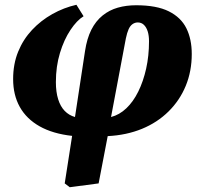

<svg xmlns="http://www.w3.org/2000/svg" viewBox="-20 -554 858 804"><path d="M272 230 251 214 282 15Q201 6 146 -25Q91 -56 63 -106Q35 -156 35 -223Q35 -286 56 -337.5Q77 -389 114 -428.5Q151 -468 199 -495Q247 -522 300 -534L330 -486Q302 -469 275 -428.5Q248 -388 231 -332Q214 -276 214 -210Q214 -169 223.5 -138.5Q233 -108 251 -89.5Q269 -71 294 -64L336 -340Q344 -393 362.5 -429.5Q381 -466 409.5 -489Q438 -512 473.5 -522Q509 -532 550 -532Q636 -532 687 -506.5Q738 -481 760.5 -435.5Q783 -390 783 -328Q783 -256 758 -195Q733 -134 686 -87.5Q639 -41 574.5 -14.5Q510 12 431 16L393 214ZM445 -64Q480 -73 509 -100.5Q538 -128 559 -170.5Q580 -213 592 -266.5Q604 -320 604 -381Q604 -405 598.5 -422.5Q593 -440 582.5 -450Q572 -460 557 -460Q545 -460 535 -453Q525 -446 518.5 -431.5Q512 -417 507 -393Z"/></svg>

Font: Literata 18pt ExtraBold
Style: Italic
Weight: 800
Italic angle: -2°
Designer: Latin by Veronika Burian and Jose Scaglione. Greek by Irene Vlachou. Cyrillic by Vera Evstafieva
Foundry: TypeTogether
Version: Version 3.103;gftools[0.9.29]